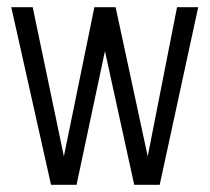

<svg xmlns="http://www.w3.org/2000/svg" viewBox="-20 -515 584 535"><path d="M122.2 0 11.4 -495H71.1L158 -79.3L243 -495H302.1L391.6 -79.3L473.3 -495H532.3L425 0H354L272.4 -372.5L193.3 0Z"/></svg>

Font: Alumni Sans SC Thin
Style: Regular
Weight: 100
Designer: Robert E. Leuschke
Foundry: Robert E. Leuschke
Version: Version 1.018